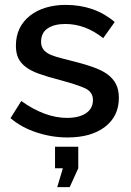

<svg xmlns="http://www.w3.org/2000/svg" viewBox="-20 -552 536 785"><path d="M466 -152Q466 -185 454 -208.5Q442 -232 417 -250Q394 -266 356.5 -279Q319 -292 262 -306Q233 -313 209.5 -320Q186 -327 174 -335Q148 -351 148 -381Q148 -418 175 -436Q202 -454 247 -454Q329 -454 402 -396L449 -462Q367 -532 248 -532Q205 -532 168 -521Q131 -510 104 -489Q45 -443 45 -365Q45 -335 55 -314Q65 -293 87 -277Q107 -262 140.5 -250Q174 -238 228 -224Q298 -205 328 -191Q360 -176 360 -143Q360 -108 331.5 -89Q303 -70 254 -70Q164 -70 67 -139L23 -69Q67 -31 129.5 -10.5Q192 10 256 10Q353 10 409.5 -33.5Q466 -77 466 -152ZM300 136V48H205V136H237L214 213H265Z"/></svg>

Font: RT Raleway SemiBold
Style: Regular
Weight: 400
Designer: Matt McInerney, Pablo Impallari, Rodrigo Fuenzalida — Edited by Milan Moffatt in April 2016
Foundry: Matt McInerney, Pablo Impallari, Rodrigo Fuenzalida — Edited by Milan Moffatt in April 2016
Version: Version 3.001